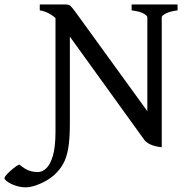

<svg xmlns="http://www.w3.org/2000/svg" viewBox="-152 -635 826 847"><path d="M631.3 -589.4Q596.2 -584.5 578.9 -575.2Q561.5 -565.9 561.5 -559.1V-15.6L498 -34.7V-559.1Q498 -564.9 482.9 -574.5Q467.8 -584 428.7 -589.4V-615.2H631.3ZM561.5 14.6Q529.8 11.2 511 2Q492.2 -7.3 483.9 -19L116.2 -528.8Q95.7 -556.6 72.3 -571Q48.8 -585.4 23.4 -589.4V-615.2H137.7Q151.9 -615.2 158.9 -608.9Q166 -602.5 184.6 -577.1L501.5 -139.6Q508.3 -129.9 522.7 -111.3Q537.1 -92.8 549.3 -77.6Q561.5 -62.5 561.5 -62.5ZM156.2 -552.2V-88.4Q156.2 -22 148.9 19.8Q141.6 61.5 126.2 88.6Q110.8 115.7 85.9 138.2Q60.5 160.2 24.4 175.8Q-11.7 191.4 -38.1 191.4Q-61 191.4 -82.8 184.1Q-104.5 176.8 -118.4 167Q-132.3 157.2 -132.3 150.4Q-132.3 145 -119.9 132.1Q-107.4 119.1 -91.8 106.7Q-76.2 94.2 -66.9 90.8Q-42 111.3 -23.4 117.7Q-4.9 124 15.1 124Q34.2 124 52 107.7Q69.8 91.3 81.3 52.2Q92.8 13.2 92.8 -55.2V-561Z"/></svg>

Font: Gentium Book Plus
Style: Regular
Weight: 400
Designer: Victor Gaultney, Annie Olsen, Iska Routamaa, Becca Hirsbrunner
Foundry: SIL International
Version: Version 6.101